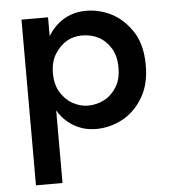

<svg xmlns="http://www.w3.org/2000/svg" viewBox="-51 -519 690 785"><g transform="rotate(-5 294.5 -126.5)"><path d="M65 220H174V-460H65ZM555 -230Q555 -310 524 -362Q491 -416 442 -444Q389 -473 331 -473Q274 -473 230 -443Q186 -413 162 -359Q138 -305 138 -230Q138 -156 162 -102Q186 -47 230 -18Q274 12 331 12Q389 12 442 -17Q492 -45 524 -100Q555 -152 555 -230ZM424 -309Q443 -278 443 -230Q443 -183 424 -152Q404 -119 374 -103Q342 -86 305 -86Q275 -86 243 -103Q214 -119 194 -151Q174 -183 174 -230Q174 -277 194 -309Q215 -342 243 -358Q271 -374 305 -374Q343 -374 374 -358Q404 -342 424 -309Z"/></g></svg>

Font: NM-font
Style: Medium
Weight: 500
Designer: ""
Foundry: ""
Version: ""